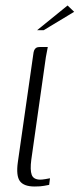

<svg xmlns="http://www.w3.org/2000/svg" viewBox="-20 -676 290 699"><path d="M106 3Q67 3 52.5 -16.5Q38 -36 45 -86L101 -477Q102 -487 104.5 -493Q107 -499 112 -502Q117 -505 127 -505H154Q154 -504 152 -494.5Q150 -485 147 -468L94 -95Q89 -57 95.5 -39.5Q102 -22 127 -22Q133 -22 145.5 -24Q158 -26 162 -27L159 -3Q153 -2 140.5 0.5Q128 3 106 3ZM115 -566 226 -656 250 -633 139 -566Z"/></svg>

Font: Genos Thin Light
Style: Italic
Weight: 300
Italic angle: -8°
Version: Version 1.010